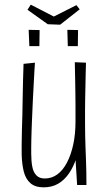

<svg xmlns="http://www.w3.org/2000/svg" viewBox="-20 -794 462 824"><path d="M167 10Q131 10 110.5 -8Q90 -26 82 -58Q74 -90 73 -132Q73 -148 73 -174Q73 -200 74 -233Q75 -266 76 -301Q77 -345 77.5 -384.5Q78 -424 79 -454Q80 -484 80.5 -501.5Q81 -519 81 -520L130 -525Q129 -517 128 -495Q127 -473 125 -439.5Q123 -406 121 -363.5Q119 -321 117 -272Q116 -251 115.5 -232Q115 -213 114.5 -195.5Q114 -178 114 -162.5Q114 -147 114 -135Q114 -103 118.5 -79Q123 -55 136 -41.5Q149 -28 172 -28Q202 -28 226 -45.5Q250 -63 267.5 -96.5Q285 -130 294.5 -174.5Q304 -219 304 -272L330 -286Q330 -240 324.5 -195.5Q319 -151 307 -114Q295 -77 275.5 -49Q256 -21 229.5 -5.5Q203 10 167 10ZM311 0 304 -112Q304 -152 304 -192.5Q304 -233 304 -272Q304 -309 304 -338.5Q304 -368 303.5 -396Q303 -424 302.5 -455.5Q302 -487 301 -527L349 -525Q348 -495 347.5 -468.5Q347 -442 346.5 -417.5Q346 -393 345.5 -369.5Q345 -346 345 -321Q345 -296 345 -268Q345 -241 345.5 -214Q346 -187 347 -160.5Q348 -134 349 -107.5Q350 -81 350.5 -54.5Q351 -28 351 0ZM238 -688 185 -690 98 -752 112 -774 211 -723 308 -772 322 -754ZM149 -596H106L103 -666L150 -665ZM314 -596H271L269 -666L315 -665Z"/></svg>

Font: Truculenta ExtraLight
Style: Regular
Weight: 250
Version: Version 1.002